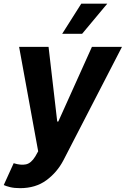

<svg xmlns="http://www.w3.org/2000/svg" viewBox="-40 -797 674 1030"><path d="M67.8 212.4Q36.6 212.4 14.2 206.9Q-8.2 201.3 -19.9 195.7L33.4 78.5Q71.4 90.6 99.3 84.7Q127.1 78.8 149.5 41.9L164.8 14.6L62.5 -545.5H220.5L267 -144.9H272.7L453.1 -545.5H614.3L300.4 62.5Q266.3 127.8 208.6 170.1Q150.9 212.4 67.8 212.4ZM293.7 -615.8 396 -777.3H535.5L400.6 -615.8Z"/></svg>

Font: Inter UI
Style: Bold Italic
Weight: 700
Italic angle: 9.39999°
Designer: Rasmus Andersson
Foundry: rsms
Version: 3.2;8d6f07862